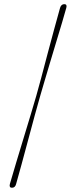

<svg xmlns="http://www.w3.org/2000/svg" viewBox="-20 -775 340 924"><path d="M154.5 -313.5Q164.5 -348 178.8 -402Q193 -456 209.2 -517.2Q225.5 -578.5 241.2 -636.2Q257 -694 269 -737Q274.5 -755 289.5 -755Q304 -755 299 -737Q291 -708 278.5 -665.8Q266 -623.5 251.2 -575Q236.5 -526.5 222 -477.8Q207.5 -429 194.8 -386.2Q182 -343.5 173.5 -313.5Q162.5 -276 147.2 -219.5Q132 -163 115.2 -100.5Q98.5 -38 83.2 18Q68 74 57.5 110.5Q53 128.5 37.5 128.5Q23 128.5 27.5 110.5Q40 67.5 57.2 9.8Q74.5 -48 93.2 -109.2Q112 -170.5 128.2 -224.5Q144.5 -278.5 154.5 -313.5Z"/></svg>

Font: Fraunces 72pt Thin
Style: Italic
Weight: 100
Italic angle: -16°
Version: Version 1.000;[b76b70a41]